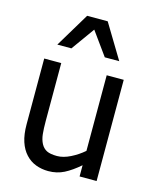

<svg xmlns="http://www.w3.org/2000/svg" viewBox="-120 -879 785 975"><g transform="rotate(15 272.0 -391.5)"><path d="M479 0H389.5V-59Q348 -23 310.8 -4Q273.5 15 228 15Q193.5 15 162.8 3.5Q132 -8 109 -33Q86 -57.5 73.5 -95.2Q61 -133 61 -186.5V-532H150.5V-229Q150.5 -186.5 153.5 -158.8Q156.5 -131 167.5 -110Q178.5 -89.5 197.2 -80Q216 -70.5 251.5 -70.5Q284 -70.5 321.2 -89Q358.5 -107.5 389.5 -134.5V-532H479ZM432.5 -617.5H356.5L268.5 -739.5L181 -617.5H107L215.5 -798H323.5Z"/></g></svg>

Font: Myanmar Ethnic
Style: Regular
Weight: 400
Designer: Khon Soe Zaw Thu
Foundry: PaOh Unicode khonsoezawthu@gmail.com and @hotmail.com
Version: Version 1.01 September 27, 2016